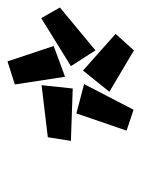

<svg xmlns="http://www.w3.org/2000/svg" viewBox="49 -832 385 524"><g transform="rotate(-90 242.0 -569.5)"><path d="M274 -722 337 -742 379 -616 295 -585ZM324 -569 455 -650 484 -599 367 -502ZM130 -632 272 -649 263 -564 120 -569ZM148 -417 195 -554 275 -533 205 -398ZM254 -464 312 -536 412 -447 367 -397Z"/></g></svg>

Font: Exo ExtraBold
Style: Italic
Weight: 800
Italic angle: -9°
Designer: Natanael Gama
Foundry: Natanael Gama
Version: Version 1.500; ttfautohint (v1.6)